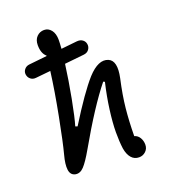

<svg xmlns="http://www.w3.org/2000/svg" viewBox="-146 -880 913 1030"><g transform="rotate(-20 310.0 -365.0)"><path d="M471 43.5Q444.5 43.5 427.5 24Q410.5 4.5 404.5 -31.5Q399 -73 399.2 -125.8Q399.5 -178.5 409 -251.2Q418.5 -324 436.5 -400L428 -404Q340.5 -295.5 224 -91Q190 -31.5 167 -7Q144 17.5 117.5 12Q91 6 87 -25Q83 -56 97 -107.5Q114 -171.5 140.5 -308.8Q167 -446 181 -555L96.5 -546.5Q78 -544.5 65.5 -554.8Q53 -565 50.5 -581.5Q48 -597.5 58.5 -610.8Q69 -624 86.5 -626L190 -637V-639.5Q165 -660.5 165 -707.5Q165 -738 182.2 -755.5Q199.5 -773 224 -773Q248.5 -773 264.5 -752.5Q280.5 -732 280.5 -697Q280.5 -679.5 278 -646L368.5 -655.5Q388.5 -657.5 401.5 -648Q414.5 -638.5 417 -623Q420 -606 409.8 -591.8Q399.5 -577.5 379 -575.5L268.5 -564Q256.5 -473.5 237.8 -374.5Q219 -275.5 205 -229.5L217 -225.5Q315.5 -384.5 377.5 -454Q443 -525.5 494.5 -504Q540 -485 520 -390.5Q500 -301 492.8 -230Q485.5 -159 484.5 -72.5Q504 -67 514.5 -49.2Q525 -31.5 525 -9.5Q525 13.5 509 28.5Q493 43.5 471 43.5Z"/></g></svg>

Font: Monaspace Radon
Style: Regular
Weight: 400
Designer: Riley Cran & the Lettermatic Team
Foundry: Lettermatic
Version: Version 1.000 (Monaspace Radon)